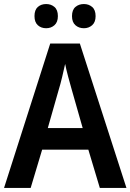

<svg xmlns="http://www.w3.org/2000/svg" viewBox="-20 -932 647 952"><path d="M475 0 418 -190H189L132 0H0L229 -716H376L607 0ZM335 -490Q328 -514 318 -551.5Q308 -589 303 -615Q297 -587 288 -549.5Q279 -512 272 -490L217 -297H390ZM151 -852Q151 -883 167.5 -897.5Q184 -912 209 -912Q233 -912 250 -897.5Q267 -883 267 -852Q267 -822 250 -807Q233 -792 209 -792Q184 -792 167.5 -807Q151 -822 151 -852ZM337 -852Q337 -883 354 -897.5Q371 -912 396 -912Q420 -912 437 -897.5Q454 -883 454 -852Q454 -822 437 -807Q420 -792 396 -792Q371 -792 354 -807Q337 -822 337 -852Z"/></svg>

Font: Noto Sans Devanagari SemiCondensed SemiBold
Style: Regular
Weight: 600
Width: 4
Designer: Jelle Bosma - Monotype Design Team
Foundry: Monotype Imaging Inc.
Version: Version 2.004; ttfautohint (v1.8.4.7-5d5b)